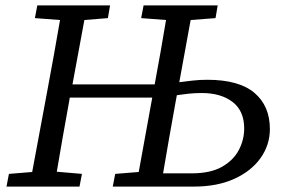

<svg xmlns="http://www.w3.org/2000/svg" viewBox="-20 -690 1051 710"><path d="M629 -311Q617 -245 605.5 -179.5Q594 -114 583 -49H689Q758 -49 800.5 -73Q843 -97 863 -135Q883 -173 883 -215Q883 -280 840 -313Q797 -346 726 -346Q700 -346 677 -343.5Q654 -341 634 -338ZM502 -623 511 -670H785L777 -623L685 -616L643 -386Q666 -389 692 -392Q718 -395 746 -395Q864 -395 921 -346.5Q978 -298 978 -213Q978 -154 943.5 -105.5Q909 -57 846 -28.5Q783 0 697 0H397L406 -47L493 -54L543 -329H238L235 -311Q223 -247 212 -183Q201 -119 190 -55L283 -47L274 0H4L13 -47L99 -54L156 -360Q168 -424 179.5 -488Q191 -552 202 -616L109 -623L118 -670H387L379 -623L292 -616L248 -378H552Q563 -437 573.5 -496.5Q584 -556 594 -616Z"/></svg>

Font: Source Serif 4 SmText
Style: Italic
Weight: 400
Italic angle: -12°
Designer: Frank Grießhammer
Foundry: Adobe
Version: Version 4.005;hotconv 1.1.0;makeotfexe 2.6.0